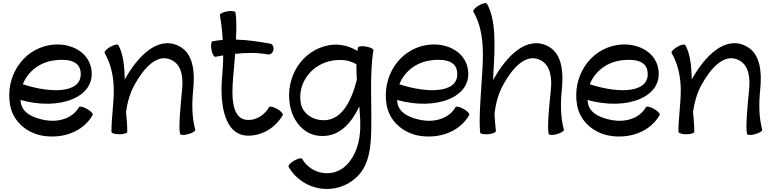

<svg xmlns="http://www.w3.org/2000/svg" viewBox="-20 -849 4971 1237"><path d="M577 -108C582 -116 566 -133 541 -147C517 -161 494 -166 489 -159C447 -85 356 -60 270 -75C200 -88 127 -117 115 -184C114 -191 113 -198 112 -205C364 -134 601 -223 568 -406C548 -522 421 -580 298 -558C122 -527 13 -351 45 -172C63 -69 149 6 252 25C380 47 514 3 577 -108ZM316 -458C397 -472 486 -464 498 -394C523 -252 327 -241 127 -306C157 -383 227 -442 316 -458Z M654 -508C696 -435 713 -351 713 -267C713 -178 698 -89 698 0C698 9 721 16 749 16C777 16 800 9 800 0C800 -43 796 -86 792 -129C801 -190 817 -249 847 -303C905 -408 992 -509 1086 -462C1152 -430 1161 -347 1153 -270C1144 -175 1129 -28 1140 13C1142 22 1166 23 1193 15C1220 8 1240 -5 1238 -13C1216 -94 1216 -179 1224 -263C1236 -378 1230 -505 1131 -553C997 -620 866 -486 784 -337V-336C782 -418 775 -502 742 -559C738 -566 714 -561 690 -547C666 -533 650 -516 654 -508Z M1367 -483C1384 -486 1401 -489 1418 -492C1418 -446 1415 -401 1411 -355C1395 -172 1427 25 1580 25C1673 25 1756 -28 1802 -108C1806 -116 1790 -133 1766 -147C1742 -161 1718 -166 1714 -159C1686 -110 1636 -76 1580 -76C1473 -76 1471 -220 1482 -349C1486 -396 1491 -449 1495 -502C1566 -510 1637 -511 1707 -498C1723 -496 1738 -509 1742 -528C1745 -548 1735 -566 1720 -568C1647 -581 1574 -592 1500 -594C1504 -665 1504 -729 1497 -769C1495 -777 1472 -781 1444 -776C1416 -771 1395 -760 1397 -751C1406 -698 1412 -645 1415 -592C1393 -590 1371 -587 1349 -583C1341 -582 1337 -558 1342 -531C1347 -503 1358 -482 1367 -483Z M2286 -542C2285 -535 2284 -528 2283 -521C2228 -554 2165 -569 2101 -558C1925 -527 1816 -351 1848 -172C1865 -74 1931 12 2027 25C2153 42 2238 -42 2295 -164C2299 -118 2302 -72 2301 -26C2299 63 2274 152 2212 215C2128 299 1987 278 1927 175C1923 167 1899 172 1875 186C1851 200 1835 218 1839 225C1932 387 2152 418 2283 287C2363 207 2370 88 2372 -25C2375 -192 2361 -378 2386 -525C2388 -533 2367 -544 2339 -549C2311 -554 2288 -551 2286 -542ZM2041 -76C1981 -84 1928 -125 1918 -184C1895 -314 1987 -435 2119 -458C2173 -468 2231 -463 2276 -435C2276 -402 2277 -368 2279 -335C2241 -186 2173 -58 2041 -76Z M3003 -108C3008 -116 2992 -133 2967 -147C2943 -161 2920 -166 2915 -159C2873 -85 2782 -60 2696 -75C2626 -88 2553 -117 2541 -184C2540 -191 2539 -198 2538 -205C2790 -134 3027 -223 2994 -406C2974 -522 2847 -580 2724 -558C2548 -527 2439 -351 2471 -172C2489 -69 2575 6 2678 25C2806 47 2940 3 3003 -108ZM2742 -458C2823 -472 2912 -464 2924 -394C2949 -252 2753 -241 2553 -306C2583 -383 2653 -442 2742 -458Z M3029 -775C3094 -663 3096 -530 3088 -402C3081 -266 3064 -103 3073 4C3074 13 3097 18 3125 16C3153 13 3175 4 3175 -4C3171 -41 3168 -77 3166 -114C3173 -180 3190 -245 3222 -303C3280 -408 3367 -509 3461 -462C3527 -430 3537 -347 3529 -270C3519 -175 3504 -28 3515 13C3517 22 3541 23 3568 15C3595 8 3615 -5 3613 -13C3591 -94 3591 -179 3599 -263C3611 -378 3605 -505 3507 -553C3372 -620 3242 -486 3159 -337L3157 -333C3158 -355 3158 -376 3160 -398C3168 -544 3178 -720 3117 -825C3113 -833 3090 -828 3065 -814C3041 -800 3025 -782 3029 -775Z M4230 -108C4235 -116 4219 -133 4194 -147C4170 -161 4147 -166 4142 -159C4100 -85 4009 -60 3923 -75C3853 -88 3780 -117 3768 -184C3767 -191 3766 -198 3765 -205C4017 -134 4254 -223 4221 -406C4201 -522 4074 -580 3951 -558C3775 -527 3666 -351 3698 -172C3716 -69 3802 6 3905 25C4033 47 4167 3 4230 -108ZM3969 -458C4050 -472 4139 -464 4151 -394C4176 -252 3980 -241 3780 -306C3810 -383 3880 -442 3969 -458Z M4307 -508C4349 -435 4366 -351 4366 -267C4366 -178 4351 -89 4351 0C4351 9 4374 16 4402 16C4430 16 4453 9 4453 0C4453 -43 4449 -86 4445 -129C4454 -190 4470 -249 4500 -303C4558 -408 4645 -509 4739 -462C4805 -430 4814 -347 4806 -270C4797 -175 4782 -28 4793 13C4795 22 4819 23 4846 15C4873 8 4893 -5 4891 -13C4869 -94 4869 -179 4877 -263C4889 -378 4883 -505 4784 -553C4650 -620 4519 -486 4437 -337V-336C4435 -418 4428 -502 4395 -559C4391 -566 4367 -561 4343 -547C4319 -533 4303 -516 4307 -508Z"/></svg>

Font: Nupuram Medium
Style: Regular
Weight: 500
Designer: Santhosh Thottingal (santhosh.thottingal@gmail.com)
Foundry: SMC
Version: Version 1.000